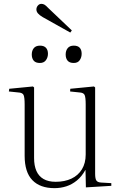

<svg xmlns="http://www.w3.org/2000/svg" viewBox="-20 -963 626 997"><path d="M263 14Q188 14 148 -27.5Q108 -69 108 -154V-421Q108 -457 102.5 -469.5Q97 -482 74 -483L26 -488L28 -502L151 -514L157 -509V-142Q157 -103 169 -75.5Q181 -48 206 -33.5Q231 -19 269 -19Q316 -19 351 -35.5Q386 -52 405.5 -84Q425 -116 425 -161V-421Q425 -457 419.5 -469.5Q414 -482 392 -483L344 -488L345 -502L468 -514L474 -509V-61Q474 -35 480.5 -25.5Q487 -16 506 -15L558 -12V2L426 10L424 -80H423Q405 -47 379.5 -26Q354 -5 324.5 4.5Q295 14 263 14ZM345 -794 202 -874Q185 -884 177 -893.5Q169 -903 169 -914Q169 -925 176.5 -934Q184 -943 195 -943Q203 -943 210.5 -939Q218 -935 231 -921L353 -805ZM363 -636Q341 -636 331 -648Q321 -660 321 -680Q321 -700 331.5 -713Q342 -726 363 -726Q384 -726 394 -715Q404 -704 404 -684Q404 -665 394 -650.5Q384 -636 363 -636ZM187 -636Q165 -636 155 -648Q145 -660 145 -680Q145 -700 155.5 -713Q166 -726 188 -726Q208 -726 218.5 -715Q229 -704 229 -684Q229 -665 218.5 -650.5Q208 -636 187 -636Z"/></svg>

Font: Literata 60pt ExtraLight
Style: Regular
Weight: 250
Designer: Latin by Veronika Burian and Jose Scaglione. Greek by Irene Vlachou. Cyrillic by Vera Evstafieva.
Foundry: TypeTogether
Version: Version 3.103;gftools[0.9.29]